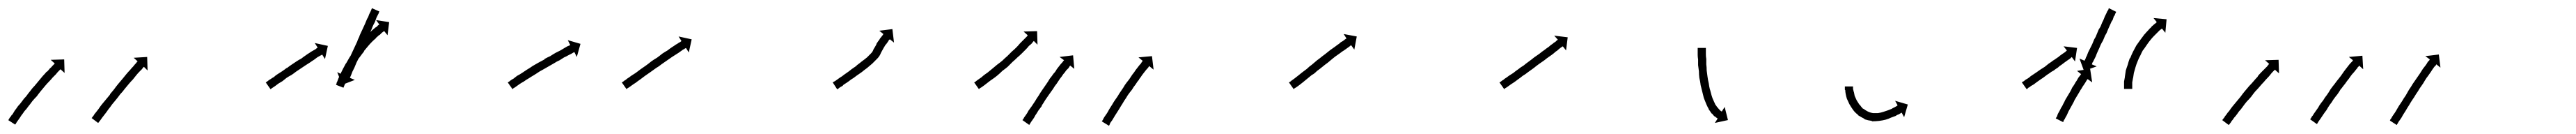

<svg xmlns="http://www.w3.org/2000/svg" viewBox="-30 -288 6301 327"><path d="M-9 4Q-8 2 -6 -1Q-6 -1 -6 -1Q-6 -1 -6 -1Q-6 -1 -6 -1Q-6 -1 -6 -1Q-3 -4 -1 -8Q-1 -8 -1 -8Q-1 -8 -1 -8Q-1 -8 -0.5 -8Q0 -8 0 -8Q3 -13 6 -18Q10 -23 14 -29Q19 -34 24 -41Q28 -47 34 -53Q39 -60 44 -66Q49 -73 55 -79Q60 -85 65 -91Q70 -97 75 -103Q80 -108 84 -113H85Q89 -117 92 -121Q96 -124 98 -127Q101 -130 102 -131Q103 -132 104 -133L94 -142L127 -143L128 -110L118 -119Q117 -118 117 -118Q115 -116 113 -114Q110 -111 107 -107Q103 -103 99 -99Q95 -94 90 -89Q85 -84 80 -78Q75 -72 70 -66Q65 -60 60 -53Q54 -47 49 -41Q44 -34 39 -28Q35 -22 30 -17Q26 -11 22 -6Q19 -1 16 3Q16 3 16 3Q16 3 16 3Q16 3 16 3Q16 3 16 3Q13 7 11 10Q11 10 11 10Q11 10 11 10Q11 10 11 10Q11 10 11 10Q9 13 8 15Q7 16 7 16L-10 5Q-9 5 -9 4ZM196 -2Q197 -4 199 -6Q201 -10 204 -13Q208 -18 211 -22Q215 -28 219 -33Q224 -39 229 -45Q234 -51 239 -57V-58Q244 -64 249 -70Q254 -77 259 -83Q265 -90 270 -96Q275 -102 279 -107Q284 -113 288 -117Q292 -122 296 -126Q299 -130 302 -133Q304 -135 305 -137Q306 -138 307 -138L297 -147L330 -149L331 -116L322 -125Q321 -124 320 -123Q319 -122 317 -119Q314 -116 311 -113Q307 -109 303 -104Q299 -99 295 -94Q290 -89 285 -83Q280 -77 275 -71Q270 -64 264 -58Q259 -51 254 -45Q249 -39 244 -33Q240 -27 235 -21Q231 -15 227 -10Q223 -5 220 -1Q217 3 215 6Q213 8 212 10Q211 11 210 12L194 0Q195 -1 196 -2Z M622 -88Q623 -89 626 -91Q628 -93 632 -95Q636 -98 640 -100Q644 -104 649 -107Q655 -111 660 -114Q666 -118 671 -122H672Q677 -126 683 -130Q689 -134 695 -138Q701 -142 707 -145Q712 -149 718 -153Q722 -156 727 -159Q731 -162 735 -164Q739 -166 742 -168Q744 -170 746 -171Q747 -172 747 -172L740 -183L772 -176L765 -144L758 -155Q758 -155 757 -154Q755 -153 753 -152Q749 -150 746 -148Q742 -145 738 -142Q733 -139 729 -136Q723 -132 718 -129Q712 -125 706 -121Q700 -117 694 -113Q689 -109 683 -105Q677 -102 671 -98Q666 -94 661 -90Q656 -87 651 -84Q647 -81 643 -78Q640 -76 637 -74Q635 -73 633 -71Q632 -71 632 -70L620 -87Q621 -87 622 -88ZM897 -258Q896 -254 895 -253Q894 -251 893 -249Q892 -247 891 -245Q890 -242 889 -239.5Q888 -237 887 -234Q883 -227 881 -222Q880 -219 878.5 -215.5Q877 -212 875 -208Q872 -202 869 -194Q867 -190 865.5 -186.5Q864 -183 862 -179Q859 -172 855 -164Q853 -160 851.5 -156.5Q850 -153 849 -149Q845 -141 842 -135Q841 -132 839.5 -129Q838 -126 837 -123Q834 -117 832 -113Q831 -110 829 -105Q827 -101 827 -100Q826 -99 826 -98L838 -93L807 -81L795 -112L807 -106Q808 -107 808 -107.5Q808 -108 808 -108Q810 -112 811 -113Q812 -116 814 -121Q816 -125 819 -131Q820 -134 821.5 -137.5Q823 -141 824 -144Q827 -150 830 -157Q832 -161 833.5 -164.5Q835 -168 837 -172Q839 -176 840.5 -179.5Q842 -183 844 -187Q845 -191 847 -194.5Q849 -198 850 -202Q852 -206 853.5 -209.5Q855 -213 857 -217Q860 -224 863 -230Q864 -233 865.5 -236Q867 -239 868 -242Q870 -245 871 -247.5Q872 -250 873 -253Q874 -255 875 -257Q876 -259 877 -261Q878 -263 879 -266Q879 -266 880 -268L898 -260Q898 -259 897 -258ZM793 -83Q793 -86 795 -89Q795 -89 795 -89Q795 -89 795 -89Q795 -89 795 -89Q795 -89 795 -89Q796 -92 798 -97Q798 -97 798 -97Q798 -97 798 -97Q798 -97 798 -97Q798 -97 798 -97Q800 -102 803 -107Q803 -107 803 -107.5Q803 -108 803 -108Q803 -108 803 -108Q803 -108 803 -108Q806 -114 809 -120Q809 -120 809 -120Q809 -120 809 -120Q809 -120 809 -120Q809 -120 809 -120Q813 -127 816 -133Q816 -133 816 -133Q816 -133 817 -134Q817 -134 817 -134Q817 -134 817 -134Q821 -141 825 -148Q825 -148 825 -148Q825 -148 825 -148Q825 -148 825 -148Q825 -148 825 -148Q830 -155 834 -162Q834 -162 834.5 -162Q835 -162 835 -162Q835 -162 835 -162Q835 -162 835 -162Q840 -169 845 -176Q845 -176 845 -176Q845 -176 845 -176Q845 -176 845 -176Q845 -176 845 -176Q850 -182 855 -188Q855 -188 855 -188Q855 -188 855 -188Q855 -188 855 -188.5Q855 -189 855 -189Q861 -194 866 -200Q866 -200 866 -200Q866 -200 866 -200Q866 -200 866 -200Q866 -200 866 -200Q871 -205 876 -210Q876 -210 876 -210Q876 -210 876 -210Q876 -210 876 -210Q876 -210 876 -210Q880 -214 885 -218Q885 -218 885 -218Q885 -218 885 -218Q885 -218 885 -218Q885 -218 885 -218Q888 -221 892 -223Q892 -223 892 -223Q892 -223 892 -223Q892 -223 892 -223Q892 -223 892 -223Q894 -226 896 -227Q896 -227 896 -227Q896 -227 896 -227Q896 -227 896 -227Q896 -227 896 -227Q897 -228 898 -228L890 -239L922 -234L918 -202L910 -212Q909 -212 908 -211Q908 -211 908 -211Q908 -211 908 -211Q908 -211 908 -211Q908 -211 908 -211Q907 -210 904 -208Q904 -208 904 -208Q904 -208 904 -208Q904 -208 904 -208Q904 -208 904 -208Q901 -205 898 -202Q898 -202 898 -202Q898 -202 898 -202Q898 -202 898 -202.5Q898 -203 898 -203Q894 -199 889 -195Q889 -195 889 -195Q889 -195 890 -195Q890 -195 890 -195Q890 -195 890 -195Q885 -191 880 -186Q880 -186 880 -186Q880 -186 880 -186Q880 -186 880 -186Q880 -186 880 -186Q875 -181 870 -175Q870 -175 870 -175Q870 -175 870 -175Q870 -175 870 -175Q870 -175 870 -175Q865 -169 860 -163Q860 -163 860 -163Q860 -163 860 -163Q860 -163 860.5 -163Q861 -163 861 -163Q856 -157 851 -150Q851 -150 851 -150Q851 -150 851 -150Q851 -150 851 -150Q851 -150 851 -150Q846 -144 842 -137Q842 -137 842 -137Q842 -137 842 -137Q842 -137 842 -137Q842 -137 842 -137Q838 -130 834 -124Q834 -124 834 -124Q834 -124 834 -124Q834 -124 834 -124Q834 -124 834 -124Q830 -117 827 -111Q827 -111 827 -111Q827 -111 827 -111Q827 -111 827 -111Q827 -111 827 -111Q824 -105 821 -99Q821 -99 821 -99Q821 -99 821 -99Q821 -99 821 -99Q821 -99 821 -99Q819 -94 817 -89Q817 -89 817 -89Q817 -89 817 -89Q817 -89 817 -89Q817 -89 817 -89Q815 -85 813 -81Q813 -81 813 -81Q813 -81 813 -81Q813 -81 813 -81Q813 -81 813 -81Q812 -78 811 -76Q811 -75 810 -74L792 -81Q792 -82 793 -83Z M1214 -88Q1216 -89 1218 -91Q1222 -94 1226 -96Q1230 -99 1235 -103Q1241 -106 1247 -110Q1253 -114 1259 -118Q1266 -122 1273 -127Q1280 -131 1287 -135Q1295 -139 1302 -143V-144Q1309 -148 1316 -151Q1322 -155 1329 -159Q1335 -162 1341 -165Q1346 -168 1351 -171Q1353 -172 1354.5 -173Q1356 -174 1358 -175Q1361 -176 1363 -177Q1364 -178 1365 -178L1359 -190L1390 -181L1381 -149L1375 -161Q1374 -160 1373 -160Q1371 -159 1368 -157Q1366 -156 1364 -155Q1362 -154 1360 -153Q1355 -150 1350 -148Q1344 -144 1339 -141Q1332 -138 1326 -134Q1319 -130 1312 -126Q1305 -122 1298 -118Q1290 -114 1283 -109Q1277 -105 1270 -101Q1264 -97 1257 -93Q1252 -89 1246 -86Q1241 -83 1237 -80Q1233 -77 1230 -75Q1227 -73 1225 -72Q1224 -71 1224 -70L1212 -87Q1213 -87 1214 -88Z M1493 -88Q1495 -89 1497 -91Q1501 -93 1504 -96Q1509 -99 1514 -103Q1519 -106 1525 -110Q1530 -114 1537 -119Q1544 -124 1550 -128Q1557 -133 1563 -138Q1570 -143 1577 -147Q1584 -152 1590 -157Q1596 -161 1603 -165Q1608 -169 1614 -173Q1619 -176 1623 -179Q1627 -181 1631 -184Q1634 -185 1636 -187Q1636 -187 1637 -188L1630 -199L1662 -192L1655 -160L1648 -171Q1647 -170 1646 -170Q1644 -168 1641 -167Q1638 -165 1634 -162Q1630 -159 1625 -156Q1619 -152 1614 -149Q1608 -145 1601 -140Q1595 -136 1588 -131Q1582 -126 1575 -122Q1568 -117 1561 -112Q1555 -108 1548 -103Q1541 -98 1536 -94Q1530 -90 1525 -86Q1520 -83 1516 -80Q1512 -77 1509 -75Q1506 -73 1504 -72Q1503 -71 1503 -70L1491 -87Q1492 -87 1493 -88Z M2009 -88Q2011 -89 2014 -91Q2017 -93 2021 -96Q2025 -99 2030 -102Q2035 -106 2041 -110Q2047 -114 2053 -119Q2059 -123 2066 -128Q2066 -128 2066 -128Q2066 -128 2066 -128Q2066 -128 2065.5 -128Q2065 -128 2065 -128Q2072 -133 2078 -138Q2078 -138 2078 -138Q2078 -138 2078 -138Q2078 -138 2078 -138Q2078 -138 2078 -138Q2085 -143 2091 -148Q2091 -148 2091 -148Q2091 -148 2091 -148Q2091 -148 2091 -148Q2091 -148 2091 -148Q2097 -154 2102 -159Q2102 -159 2101.5 -158.5Q2101 -158 2101 -158Q2101 -158 2101 -158Q2101 -158 2101 -158Q2105 -162 2107 -168Q2107 -168 2107 -168Q2107 -168 2107 -168Q2107 -168 2107 -168Q2107 -168 2107 -168Q2111 -174 2114 -180Q2114 -180 2114 -180.5Q2114 -181 2114 -181Q2114 -181 2114 -181Q2114 -181 2114 -181Q2117 -186 2121 -191Q2121 -191 2121 -191Q2121 -191 2121 -191Q2121 -191 2121 -191Q2121 -191 2121 -191Q2123 -195 2126 -198Q2126 -198 2126 -198Q2126 -198 2126 -198Q2126 -198 2126 -198Q2126 -198 2126 -198Q2128 -201 2130 -203Q2130 -203 2130 -203Q2130 -203 2130 -203Q2130 -203 2130 -203Q2130 -203 2130 -203Q2130 -204 2131 -205L2121 -213L2153 -217L2157 -184L2147 -192Q2146 -191 2145 -191Q2145 -191 2145 -191Q2145 -191 2145 -191Q2145 -191 2145 -191Q2145 -191 2145 -191Q2144 -189 2142 -186Q2142 -186 2142 -186Q2142 -186 2142 -186Q2142 -186 2142 -186Q2142 -186 2142 -186Q2140 -183 2137 -179Q2137 -179 2137 -179.5Q2137 -180 2137 -180Q2137 -180 2137 -180Q2137 -180 2137 -180Q2134 -175 2131 -170Q2131 -170 2131 -170Q2131 -170 2131 -170Q2131 -170 2131 -170Q2131 -170 2131 -170Q2128 -165 2125 -159Q2125 -159 2125 -159Q2125 -159 2125 -159Q2125 -159 2125 -159Q2125 -159 2125 -159Q2122 -151 2116 -145Q2116 -145 2116 -145Q2116 -145 2116 -145Q2116 -145 2116 -145Q2116 -145 2116 -145Q2110 -139 2104 -133Q2104 -133 2104 -133Q2104 -133 2104 -133Q2104 -133 2104 -133Q2104 -133 2104 -133Q2098 -128 2091 -122Q2091 -122 2091 -122Q2091 -122 2091 -122Q2091 -122 2091 -122Q2091 -122 2091 -122Q2084 -117 2078 -112Q2078 -112 2078 -112Q2078 -112 2078 -112Q2078 -112 2078 -112Q2078 -112 2078 -112Q2071 -107 2065 -103Q2059 -98 2052 -94Q2047 -90 2041 -86Q2036 -83 2032 -80V-79Q2028 -77 2025 -75Q2022 -73 2020 -71Q2019 -71 2018 -70L2007 -87Q2008 -88 2009 -88Z M2355 -88Q2357 -89 2359 -91Q2362 -93 2366 -96Q2371 -99 2375 -103Q2375 -103 2375 -103Q2375 -103 2375 -103Q2375 -103 2375 -103Q2375 -103 2375 -103Q2380 -107 2386 -111Q2386 -111 2386 -111Q2386 -111 2386 -111Q2386 -111 2386 -111Q2386 -111 2386 -111Q2391 -115 2397 -120Q2397 -120 2397 -120Q2397 -120 2397 -120Q2397 -120 2397 -120Q2397 -120 2397 -120Q2403 -125 2409 -130Q2409 -130 2409 -130Q2409 -130 2409 -130Q2409 -130 2409 -130Q2409 -130 2409 -130Q2416 -135 2422 -140Q2422 -140 2422 -140Q2422 -140 2422 -140Q2422 -140 2422 -140Q2422 -140 2422 -140Q2428 -146 2434 -151Q2434 -151 2434 -151Q2434 -151 2434 -151Q2434 -151 2434 -151Q2434 -151 2434 -151Q2440 -157 2445 -162Q2445 -162 2445 -162Q2445 -162 2445 -162Q2445 -162 2445 -162Q2445 -162 2445 -162Q2451 -167 2456 -172Q2456 -172 2456 -172Q2456 -172 2456 -172Q2456 -172 2456 -172Q2456 -172 2456 -172Q2461 -177 2465 -182Q2469 -186 2473 -190Q2476 -193 2479 -196Q2481 -198 2483 -200Q2483 -201 2484 -202L2474 -211L2507 -212L2508 -179L2499 -188Q2498 -187 2497 -186Q2496 -185 2494 -182Q2491 -179 2487 -176Q2484 -172 2480 -168Q2475 -163 2470 -158Q2470 -158 2470 -158Q2470 -158 2470 -158Q2470 -158 2470 -158Q2470 -158 2470 -158Q2465 -153 2459 -148Q2459 -148 2459 -148Q2459 -148 2459 -148Q2459 -148 2459 -148Q2459 -148 2459 -148Q2453 -142 2447 -137Q2447 -137 2447 -137Q2447 -137 2447 -137Q2447 -137 2447 -137Q2447 -137 2447 -137Q2441 -131 2435 -125Q2435 -125 2435 -125Q2435 -125 2435 -125Q2435 -125 2435 -125Q2435 -125 2435 -125Q2429 -120 2422 -115Q2422 -115 2422 -115Q2422 -115 2422 -115Q2422 -115 2422 -115Q2422 -115 2422 -115Q2416 -109 2410 -104Q2410 -104 2410 -104Q2410 -104 2410 -104Q2410 -104 2410 -104Q2410 -104 2410 -104Q2404 -99 2398 -95Q2398 -95 2398 -95Q2398 -95 2398 -95Q2398 -95 2398 -95Q2398 -95 2398 -95Q2392 -91 2387 -87Q2387 -87 2387 -87Q2387 -87 2387 -87Q2387 -87 2387 -87Q2387 -87 2387 -87Q2382 -83 2378 -80Q2374 -77 2371 -75Q2368 -73 2366 -72Q2365 -71 2365 -70L2353 -87Q2354 -87 2355 -88ZM2472 4Q2474 2 2475 -1Q2477 -4 2480 -8Q2483 -12 2486 -18Q2489 -22 2494 -29Q2498 -35 2502 -41Q2506 -48 2511 -55Q2515 -62 2520 -69Q2525 -76 2529 -82Q2534 -89 2538 -96Q2543 -102 2547 -108Q2552 -113 2555 -119Q2559 -124 2562 -128Q2565 -132 2568 -135Q2570 -137 2571 -139Q2572 -140 2573 -141L2562 -149L2595 -153L2598 -120L2588 -128Q2588 -127 2587 -127Q2586 -125 2584 -122Q2581 -119 2578 -116Q2575 -111 2571 -107Q2568 -102 2563 -96Q2559 -90 2555 -84Q2550 -78 2546 -71Q2541 -64 2536 -57Q2532 -51 2527 -44Q2523 -37 2518 -30H2519Q2515 -25 2510 -18Q2506 -11 2503 -7Q2500 -1 2497 3Q2494 7 2492 10Q2490 13 2489 15Q2488 16 2488 17L2471 5Q2472 4 2472 4ZM2666 7Q2668 5 2669 2Q2671 -2 2674 -6Q2677 -10 2680 -15Q2683 -21 2687 -27Q2691 -33 2695 -40Q2699 -46 2704 -53Q2708 -60 2713 -67Q2718 -74 2722 -81Q2727 -88 2732 -94Q2736 -100 2740 -106Q2745 -112 2748 -117Q2752 -122 2755 -126Q2758 -130 2761 -133Q2763 -136 2764 -138Q2765 -139 2766 -139L2755 -148L2788 -151L2792 -118L2781 -127Q2781 -126 2780 -125Q2779 -123 2777 -121Q2774 -118 2771 -114Q2768 -110 2764 -105Q2761 -100 2756 -94H2757Q2752 -89 2748 -82Q2743 -76 2739 -69Q2734 -63 2729 -56Q2725 -49 2720 -42Q2716 -35 2712 -29Q2708 -22 2704 -16Q2700 -10 2697 -5Q2694 0 2691 5Q2688 9 2686 12Q2685 15 2684 17Q2683 18 2683 19L2665 8Q2666 8 2666 7Z M3125 -88Q3127 -89 3129 -91Q3129 -91 3129 -91Q3129 -91 3129 -91Q3129 -91 3129 -91Q3129 -91 3129 -91Q3132 -93 3136 -96Q3136 -96 3136 -96Q3136 -96 3136 -96Q3136 -96 3136 -96Q3136 -96 3136 -96Q3140 -99 3145 -103Q3150 -107 3155 -111Q3160 -115 3167 -120Q3170 -123 3173 -125.5Q3176 -128 3179 -130Q3186 -136 3192 -141Q3199 -146 3205 -151Q3212 -156 3218 -161Q3224 -166 3230 -170Q3236 -174 3241 -178Q3246 -181 3250 -185Q3254 -187 3258 -190Q3260 -192 3262 -193Q3263 -194 3264 -194L3257 -205L3289 -199L3283 -167L3275 -178Q3275 -177 3274 -177Q3272 -175 3269 -173Q3266 -171 3262 -168Q3258 -165 3253 -162Q3248 -158 3242 -154Q3236 -150 3230 -145Q3224 -140 3218 -135Q3211 -130 3205 -125Q3199 -120 3192 -115Q3189 -112 3186 -109.5Q3183 -107 3179 -105Q3173 -100 3168 -96Q3162 -91 3157 -87Q3152 -83 3148 -80Q3148 -80 3148 -80Q3148 -80 3148 -80Q3148 -80 3148 -80Q3148 -80 3148 -80Q3144 -77 3141 -75Q3141 -75 3141 -75Q3141 -75 3141 -75Q3141 -75 3141 -75Q3141 -75 3141 -75Q3138 -73 3136 -72Q3135 -71 3135 -70L3123 -87Q3124 -87 3125 -88Z M3640 -88Q3642 -89 3644 -91Q3648 -93 3651 -96Q3656 -99 3661 -103Q3666 -106 3672 -110Q3678 -115 3684 -119Q3690 -124 3697 -128Q3703 -133 3710 -138Q3717 -143 3723 -148Q3730 -153 3736 -157Q3742 -162 3748 -166Q3753 -170 3759 -174Q3763 -178 3768 -181Q3771 -184 3775 -186Q3777 -188 3779 -190Q3780 -190 3781 -191L3772 -201L3805 -197L3801 -165L3793 -175Q3792 -174 3791 -174Q3789 -172 3787 -171Q3783 -168 3780 -165Q3775 -162 3771 -158Q3766 -154 3760 -150Q3754 -146 3748 -141Q3742 -137 3735 -132Q3728 -127 3722 -122Q3715 -117 3708 -112Q3702 -107 3695 -103Q3689 -98 3683 -94Q3678 -90 3672 -86Q3667 -83 3663 -80Q3659 -77 3656 -75Q3653 -73 3651 -72Q3650 -71 3650 -70L3638 -87Q3639 -87 3640 -88Z M4143 -169Q4143 -167 4143 -164Q4143 -160 4143 -155Q4143 -155 4143 -155Q4143 -155 4143 -155Q4143 -155 4143 -155Q4143 -155 4143 -155Q4143 -150 4144 -144Q4144 -144 4144 -144Q4144 -144 4144 -144Q4144 -144 4144 -144Q4144 -144 4144 -144Q4144 -138 4144 -131Q4144 -131 4144 -131Q4144 -131 4144 -131Q4144 -131 4144 -131Q4144 -131 4144 -131Q4145 -124 4145 -116Q4145 -116 4145 -116Q4145 -116 4145 -116Q4145 -116 4145 -116Q4145 -116 4145 -116Q4146 -109 4147 -101Q4147 -101 4147 -101Q4147 -101 4147 -101Q4147 -101 4147 -101Q4147 -101 4147 -101Q4148 -93 4150 -85Q4150 -85 4150 -85Q4150 -85 4150 -85Q4150 -85 4150 -85Q4150 -85 4150 -85Q4151 -77 4153 -69Q4153 -69 4153 -69.5Q4153 -70 4153 -70Q4153 -70 4153 -70Q4153 -70 4153 -70Q4155 -62 4157 -55Q4157 -55 4157 -55Q4157 -55 4157 -55Q4157 -55 4157 -55Q4157 -55 4157 -55Q4159 -48 4162 -42Q4162 -42 4162 -42Q4162 -42 4162 -42Q4162 -42 4162 -42Q4162 -42 4162 -42Q4165 -36 4167 -31Q4167 -31 4167 -31.5Q4167 -32 4167 -32Q4167 -32 4167 -32Q4167 -32 4167 -32Q4170 -27 4173 -24Q4173 -24 4173 -24Q4173 -24 4173 -24Q4173 -24 4173 -24Q4173 -24 4173 -24Q4175 -21 4178 -19Q4178 -19 4178 -19Q4178 -19 4178 -19Q4177 -19 4177 -19Q4177 -19 4177 -19Q4179 -18 4181 -16Q4181 -16 4181 -16.5Q4181 -17 4181 -17Q4181 -17 4181 -17Q4181 -17 4181 -17Q4181 -16 4182 -16L4189 -27L4197 5L4165 12L4172 1Q4171 1 4170 0Q4170 0 4170 0Q4170 0 4170 0Q4170 0 4170 0Q4170 0 4170 0Q4167 -2 4165 -4Q4165 -4 4165 -4Q4165 -4 4164 -4Q4164 -4 4164 -4Q4164 -4 4164 -4Q4161 -7 4158 -11Q4158 -11 4158 -11Q4158 -11 4157 -11Q4157 -11 4157 -11Q4157 -11 4157 -11Q4154 -16 4150 -21Q4150 -21 4150 -21Q4150 -21 4150 -21Q4150 -21 4150 -21.5Q4150 -22 4150 -22Q4147 -27 4144 -34Q4144 -34 4144 -34Q4144 -34 4144 -34Q4144 -34 4144 -34Q4144 -34 4144 -34Q4141 -41 4138 -49Q4138 -49 4138 -49Q4138 -49 4138 -49Q4138 -49 4138 -49Q4138 -49 4138 -49Q4136 -57 4134 -65Q4134 -65 4134 -65Q4134 -65 4134 -65Q4134 -65 4134 -65Q4134 -65 4134 -65Q4132 -73 4130 -81Q4130 -81 4130 -81Q4130 -81 4130 -81Q4130 -81 4130 -81.5Q4130 -82 4130 -82Q4129 -90 4127 -98Q4127 -98 4127 -98Q4127 -98 4127 -98Q4127 -98 4127 -98Q4127 -98 4127 -98Q4126 -106 4126 -114Q4126 -114 4126 -114Q4126 -114 4126 -114Q4126 -114 4126 -114Q4126 -114 4126 -114Q4125 -122 4124 -129Q4124 -129 4124 -129Q4124 -129 4124 -129Q4124 -129 4124 -129Q4124 -129 4124 -129Q4124 -136 4124 -143Q4124 -143 4124 -143Q4124 -143 4124 -143Q4124 -143 4124 -143Q4124 -143 4124 -143Q4123 -149 4123 -154Q4123 -154 4123 -154Q4123 -154 4123 -154Q4123 -154 4123 -154Q4123 -154 4123 -154Q4123 -159 4123 -163Q4123 -167 4123 -169Q4123 -170 4123 -171H4143Q4143 -170 4143 -169Z M4503 -75Q4503 -75 4503 -75Q4503 -75 4503 -75Q4503 -75 4503 -75.5Q4503 -76 4503 -76Q4503 -73 4503 -71Q4503 -71 4503 -71Q4503 -71 4503 -71Q4503 -71 4503 -71Q4503 -71 4503 -71Q4504 -67 4505 -63Q4505 -63 4505 -63Q4505 -63 4505 -63Q4505 -63 4505 -63.5Q4505 -64 4505 -64Q4506 -59 4507 -54Q4507 -54 4507 -54Q4507 -54 4507 -54Q4507 -54 4507 -54Q4507 -54 4507 -54Q4509 -49 4512 -43Q4512 -43 4512 -43Q4512 -43 4512 -43Q4512 -43 4512 -43Q4512 -43 4512 -43Q4515 -38 4519 -32Q4519 -32 4519 -32Q4519 -32 4519 -32Q4519 -32 4519 -32.5Q4519 -33 4519 -33Q4523 -27 4528 -22Q4528 -22 4528 -22.5Q4528 -23 4528 -23Q4528 -23 4528 -23Q4528 -23 4528 -23Q4533 -19 4539 -16Q4539 -16 4539 -16Q4539 -16 4539 -16Q4539 -16 4539 -16Q4539 -16 4539 -16Q4545 -13 4552 -12Q4552 -12 4552 -12Q4552 -12 4552 -12Q4551 -12 4551 -12Q4551 -12 4551 -12Q4558 -12 4565 -12Q4565 -12 4565 -12Q4565 -12 4565 -12Q4564 -12 4564 -12Q4564 -12 4564 -12Q4571 -13 4577 -15Q4577 -15 4577 -15Q4577 -15 4577 -15Q4577 -15 4577 -15Q4577 -15 4577 -15Q4583 -17 4589 -19Q4589 -19 4589 -19Q4589 -19 4589 -19Q4589 -19 4589 -19Q4589 -19 4589 -19Q4594 -21 4599 -23Q4599 -23 4598.5 -23Q4598 -23 4598 -23Q4598 -23 4598 -23Q4598 -23 4598 -23Q4602 -25 4606 -27Q4606 -27 4606 -27Q4606 -27 4606 -27Q4606 -27 4606 -27Q4606 -27 4606 -27Q4609 -29 4611 -30Q4611 -30 4611 -30Q4611 -30 4611 -30Q4611 -30 4611 -30Q4611 -30 4611 -30Q4611 -30 4612 -31L4606 -42L4637 -33L4628 -2L4622 -13Q4621 -13 4620 -12Q4620 -12 4620 -12Q4620 -12 4620 -12Q4620 -12 4620 -12Q4620 -12 4620 -12Q4618 -11 4615 -9Q4615 -9 4615 -9Q4615 -9 4615 -9Q4615 -9 4615 -9Q4615 -9 4615 -9Q4611 -8 4607 -5Q4607 -5 4607 -5Q4607 -5 4607 -5Q4607 -5 4607 -5Q4607 -5 4607 -5Q4602 -3 4596 -1Q4596 -1 4596 -1Q4596 -1 4596 -1Q4596 -1 4596 -1Q4596 -1 4596 -1Q4590 2 4583 4Q4583 4 4583 4Q4583 4 4583 4Q4583 4 4583 4Q4583 4 4583 4Q4575 6 4567 7Q4567 7 4567 7Q4567 7 4567 7Q4567 7 4567 7Q4567 7 4567 7Q4558 8 4550 8Q4550 8 4549.5 8Q4549 8 4549 7Q4549 7 4549 7Q4549 7 4549 7Q4540 6 4531 3Q4531 3 4531 3Q4531 3 4531 3Q4531 2 4531 2Q4531 2 4531 2Q4523 -2 4515 -7Q4515 -7 4515 -7Q4515 -7 4515 -7Q4515 -7 4515 -7.5Q4515 -8 4515 -8Q4508 -13 4503 -20Q4503 -20 4503 -20Q4503 -20 4503 -20Q4503 -20 4503 -20Q4503 -20 4503 -20Q4498 -27 4494 -34Q4494 -34 4494 -34Q4494 -34 4494 -34Q4494 -34 4494 -34Q4494 -34 4494 -34Q4491 -41 4488 -47Q4488 -47 4488 -47Q4488 -47 4488 -47Q4488 -47 4488 -47Q4488 -47 4488 -47Q4486 -53 4485 -59Q4485 -59 4485 -59Q4485 -59 4485 -59Q4485 -59 4485 -59Q4485 -59 4485 -59Q4484 -64 4484 -68Q4484 -68 4484 -68Q4484 -68 4483 -69Q4483 -69 4483 -69Q4483 -69 4483 -69Q4483 -72 4483 -75Q4483 -75 4483 -75Q4483 -75 4483 -75Q4483 -75 4483 -75Q4483 -75 4483 -75Q4483 -76 4483 -77H4503Q4503 -76 4503 -75Z M4917 -88Q4919 -89 4921 -90Q4923 -92 4926 -94Q4930 -96 4934 -99Q4937 -102 4942 -105Q4948 -109 4951 -111Q4957 -115 4961 -118Q4967 -122 4972 -125Q4977 -129 4982 -133Q4987 -136 4992 -140Q4997 -143 5001 -146Q5006 -149 5009 -152Q5013 -155 5016 -157Q5019 -159 5022 -161Q5024 -163 5025 -164Q5026 -164 5026 -165L5018 -175L5051 -171L5046 -138L5038 -149Q5038 -148 5037 -148Q5036 -147 5034 -145Q5031 -143 5028 -141Q5025 -139 5021 -136Q5017 -133 5013 -130Q5008 -127 5004 -123Q4999 -120 4994 -116Q4988 -113 4983 -109Q4978 -106 4973 -102Q4968 -98 4963 -95Q4959 -92 4953 -88Q4949 -85 4945 -82Q4941 -80 4938 -78Q4935 -75 4932 -74Q4930 -72 4929 -71Q4928 -71 4928 -70L4916 -87Q4917 -87 4917 -88ZM5146 -258Q5146 -257 5145.5 -256Q5145 -255 5144 -254Q5144 -252 5143 -250.5Q5142 -249 5141 -248Q5140 -245 5138 -239Q5136 -237 5135 -234.5Q5134 -232 5133 -230Q5131 -226 5128 -219Q5127 -216 5125.5 -213Q5124 -210 5123 -207Q5121 -204 5119.5 -201Q5118 -198 5117 -195Q5116 -192 5114.5 -189Q5113 -186 5111 -183Q5110 -181 5108.5 -178Q5107 -175 5106 -172Q5104 -167 5101 -161Q5100 -159 5099 -156.5Q5098 -154 5097 -151Q5096 -149 5095 -147Q5094 -145 5093 -143Q5092 -141 5090 -137Q5089 -136 5088.5 -135Q5088 -134 5088 -133Q5088 -132 5087 -131L5099 -126L5068 -115L5057 -145L5069 -140Q5069 -140 5070 -141Q5070 -142 5072 -145Q5072 -147 5075 -152Q5076 -154 5076.5 -156Q5077 -158 5078 -160Q5081 -166 5083 -170Q5084 -172 5085.5 -175Q5087 -178 5088 -180Q5089 -183 5090.5 -186Q5092 -189 5093 -192Q5095 -195 5096.5 -198Q5098 -201 5099 -204Q5100 -207 5101.5 -210Q5103 -213 5104 -216Q5106 -219 5107.5 -221.5Q5109 -224 5110 -227Q5113 -235 5115 -238Q5118 -245 5119 -248Q5120 -250 5121 -252Q5122 -254 5123 -256Q5124 -258 5124.5 -259.5Q5125 -261 5126 -262Q5127 -263 5127.5 -264Q5128 -265 5128 -266Q5128 -267 5129 -268L5147 -259Q5147 -259 5146.5 -258.5Q5146 -258 5146 -258ZM5000 -1Q5001 -2 5002 -4Q5003 -7 5004 -10Q5006 -13 5008 -17Q5010 -21 5012 -25Q5015 -29 5017 -34Q5020 -39 5022 -44Q5025 -49 5028 -54Q5031 -59 5034 -64Q5037 -69 5039 -74Q5039 -74 5039 -74Q5039 -74 5039 -74Q5039 -74 5039 -74Q5039 -74 5039 -74Q5042 -78 5045 -83Q5045 -83 5045 -83Q5045 -83 5045 -83Q5045 -83 5045 -83Q5045 -83 5045 -83Q5047 -87 5050 -91Q5050 -91 5050 -91Q5050 -91 5050 -91Q5050 -91 5050 -91Q5050 -91 5050 -91Q5052 -94 5054 -98Q5054 -98 5054 -98Q5054 -98 5054 -98Q5054 -98 5054 -98Q5054 -98 5054 -98Q5056 -101 5058 -103Q5058 -103 5058 -103Q5058 -103 5058 -103Q5058 -103 5058 -103Q5058 -103 5058 -103Q5059 -105 5060 -106Q5060 -106 5060 -106Q5060 -106 5060 -106Q5060 -106 5060 -106Q5060 -106 5060 -106Q5061 -107 5061 -107L5051 -115L5083 -120L5088 -87L5077 -95Q5077 -95 5076 -94Q5076 -94 5076 -94Q5076 -94 5076 -94Q5076 -94 5076 -94Q5076 -94 5076 -94Q5075 -93 5074 -91Q5074 -91 5074 -91Q5074 -91 5074 -91Q5074 -91 5074 -91Q5074 -91 5074 -91Q5073 -89 5071 -86Q5071 -86 5071 -86Q5071 -86 5071 -86Q5071 -86 5071 -86Q5071 -86 5071 -86Q5069 -83 5067 -80Q5067 -80 5067 -80Q5067 -80 5067 -80Q5067 -80 5067 -80Q5067 -80 5067 -80Q5064 -76 5062 -72Q5062 -72 5062 -72Q5062 -72 5062 -72Q5062 -72 5062 -72Q5062 -72 5062 -72Q5059 -68 5057 -64Q5057 -64 5057 -64Q5057 -64 5057 -64Q5057 -64 5057 -64Q5057 -64 5057 -64Q5054 -59 5051 -54Q5048 -49 5045 -44Q5043 -39 5040 -34Q5037 -29 5035 -25Q5032 -20 5030 -16Q5028 -11 5026 -7Q5024 -4 5022 0Q5021 3 5019 5Q5018 7 5018 8Q5017 9 5017 10L4999 1Q4999 0 5000 -1ZM5166 -73Q5166 -73 5166 -73Q5166 -73 5166 -73Q5166 -73 5166 -73Q5166 -73 5166 -73Q5166 -76 5166 -79Q5166 -79 5166 -79Q5166 -79 5166 -79Q5166 -79 5166 -79Q5166 -79 5166 -79Q5166 -84 5166 -88Q5166 -88 5166 -88.5Q5166 -89 5166 -89Q5166 -89 5166 -89Q5166 -89 5166 -89Q5167 -94 5168 -100Q5168 -100 5168 -100Q5168 -100 5168 -101Q5168 -101 5168 -101Q5168 -101 5168 -101Q5169 -107 5170 -114Q5170 -114 5170 -114Q5170 -114 5170 -115Q5170 -115 5170 -115Q5170 -115 5170 -115Q5172 -122 5175 -130Q5175 -130 5175 -130Q5175 -130 5175 -130Q5175 -130 5175 -130Q5175 -130 5175 -130Q5177 -138 5180 -146Q5180 -146 5180 -146Q5180 -146 5180 -146Q5180 -146 5180.5 -146Q5181 -146 5181 -146Q5184 -154 5188 -162Q5188 -162 5188 -162Q5188 -162 5188 -162Q5188 -162 5188 -162Q5188 -162 5188 -162Q5192 -170 5196 -177Q5196 -177 5196 -177Q5196 -177 5196 -177Q5196 -177 5196 -177Q5196 -177 5196 -177Q5201 -184 5206 -191Q5206 -191 5206 -191Q5206 -191 5206 -191Q5206 -191 5206 -191Q5206 -191 5206 -191Q5211 -198 5215 -203Q5215 -203 5215 -203Q5215 -203 5215 -203Q5215 -204 5215.5 -204Q5216 -204 5216 -204Q5220 -209 5225 -214Q5225 -214 5225 -214Q5225 -214 5225 -214Q5225 -214 5225 -214Q5225 -214 5225 -214Q5229 -219 5233 -222Q5233 -222 5233 -222Q5233 -222 5233 -222Q5233 -223 5233 -223Q5233 -223 5233 -223Q5237 -226 5240 -229Q5240 -229 5240 -229Q5240 -229 5240 -229Q5240 -229 5240 -229Q5240 -229 5240 -229Q5243 -231 5245 -233Q5245 -233 5245 -233Q5245 -233 5245 -233Q5245 -233 5245 -233Q5245 -233 5245 -233Q5245 -233 5246 -234L5238 -244L5270 -241L5267 -208L5259 -218Q5258 -218 5257 -217Q5257 -217 5257 -217Q5257 -217 5257 -217Q5257 -217 5257 -217Q5257 -217 5257 -217Q5256 -216 5253 -214Q5253 -214 5253 -214Q5253 -214 5253 -214Q5253 -214 5253 -214Q5253 -214 5253 -214Q5250 -211 5247 -208Q5247 -208 5247 -208Q5247 -208 5247 -208Q5247 -208 5247 -208Q5247 -208 5247 -208Q5243 -204 5239 -200Q5239 -200 5239 -200Q5239 -200 5239 -200Q5239 -200 5239 -200Q5239 -200 5239 -200Q5235 -196 5231 -191Q5231 -191 5231 -191Q5231 -191 5231 -191Q5231 -191 5231 -191Q5231 -191 5231 -191Q5226 -185 5222 -179Q5222 -179 5222 -179Q5222 -179 5222 -179Q5222 -179 5222 -179Q5222 -179 5222 -179Q5218 -173 5213 -166Q5213 -166 5213 -166Q5213 -166 5213 -167Q5213 -167 5213 -167Q5213 -167 5213 -167Q5209 -160 5206 -153Q5206 -153 5206 -153Q5206 -153 5206 -153Q5206 -153 5206 -153Q5206 -153 5206 -153Q5202 -146 5199 -138Q5199 -138 5199 -138Q5199 -138 5199 -138Q5199 -138 5199 -138Q5199 -138 5199 -138Q5196 -131 5194 -124Q5194 -124 5194 -124Q5194 -124 5194 -124Q5194 -124 5194 -124Q5194 -124 5194 -124Q5192 -117 5190 -110Q5190 -110 5190 -110Q5190 -110 5190 -110Q5190 -110 5190 -110Q5190 -110 5190 -110Q5189 -104 5188 -97Q5188 -97 5188 -97.5Q5188 -98 5188 -98Q5188 -98 5188 -98Q5188 -98 5188 -98Q5187 -92 5186 -87Q5186 -87 5186 -87Q5186 -87 5186 -87Q5186 -87 5186 -87Q5186 -87 5186 -87Q5186 -82 5186 -78Q5186 -78 5186 -78Q5186 -78 5186 -78Q5186 -79 5186 -79Q5186 -79 5186 -79Q5186 -75 5186 -73Q5186 -73 5186 -73Q5186 -73 5186 -73Q5186 -73 5186 -73Q5186 -73 5186 -73Q5186 -72 5186 -71H5166Q5166 -72 5166 -73Z M5408 3Q5409 1 5411 -1Q5413 -5 5416 -8Q5419 -13 5423 -17Q5427 -23 5431 -28Q5436 -34 5441 -40Q5446 -46 5451 -52Q5456 -59 5461 -65Q5467 -72 5472 -78Q5478 -84 5483 -90Q5488 -96 5493 -101V-102Q5497 -107 5502 -112Q5506 -116 5510 -120Q5513 -123 5516 -126Q5518 -129 5519 -130Q5520 -131 5521 -132L5511 -141L5544 -142L5545 -109L5535 -118Q5535 -117 5534 -117Q5532 -115 5530 -113Q5527 -110 5524 -106Q5521 -102 5517 -98Q5512 -93 5508 -88Q5503 -83 5498 -77Q5493 -71 5487 -65Q5482 -59 5477 -52Q5472 -46 5466 -40Q5461 -34 5456 -27Q5452 -21 5447 -16Q5443 -10 5439 -5Q5435 -1 5432 4Q5429 7 5427 11Q5425 13 5424 15Q5423 16 5422 17L5406 5Q5407 4 5408 3ZM5622 2Q5624 0 5625 -3Q5628 -6 5630 -10Q5632 -13 5637 -20Q5641 -25 5644 -31Q5648 -37 5653 -43Q5657 -50 5662 -56Q5667 -63 5671 -70Q5676 -77 5681 -83Q5686 -90 5691 -96Q5696 -102 5700 -108Q5704 -114 5708 -119Q5712 -124 5715 -128Q5718 -132 5721 -135Q5723 -137 5725 -139Q5725 -140 5726 -141L5716 -149L5749 -152L5751 -119L5741 -128Q5741 -127 5740 -126Q5739 -125 5736 -122H5737Q5734 -119 5731 -115Q5728 -111 5724 -107Q5720 -102 5716 -96Q5711 -90 5707 -84Q5702 -78 5697 -71V-72Q5693 -65 5688 -58Q5683 -52 5678 -45Q5674 -38 5669 -32Q5665 -26 5661 -19Q5657 -14 5653 -8Q5649 -2 5647 1Q5644 5 5642 8Q5640 11 5639 13Q5638 14 5638 15L5621 3Q5622 2 5622 2ZM5817 4Q5819 2 5820 0Q5822 -4 5825 -8Q5828 -12 5831 -17Q5835 -24 5838 -29Q5842 -35 5846 -41Q5850 -48 5855 -55Q5859 -62 5863 -69Q5868 -76 5872 -83Q5877 -90 5881 -96Q5886 -103 5890 -109Q5894 -115 5897 -120Q5901 -125 5904 -129Q5907 -133 5909 -137Q5911 -139 5913 -141Q5913 -142 5914 -143L5903 -151L5936 -155L5940 -123L5930 -131Q5929 -130 5929 -129Q5927 -127 5925 -125Q5923 -122 5920 -118Q5917 -113 5914 -109Q5910 -103 5906 -98Q5902 -92 5898 -85Q5894 -79 5889 -72Q5885 -65 5880 -58Q5876 -51 5871 -44Q5867 -38 5863 -31Q5859 -25 5855 -18Q5852 -13 5848 -7Q5845 -1 5842 3Q5839 7 5837 10Q5836 13 5834 15Q5834 16 5833 17L5816 6Q5817 6 5817 4Z"/></svg>

Font: FRB American Cursive Just Arrows Light
Style: Italic
Weight: 300
Italic angle: -25°
Version: Version 2.0;Modular Font Editor K font №1